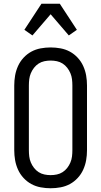

<svg xmlns="http://www.w3.org/2000/svg" viewBox="-20 -996 540 1024"><path d="M250 8Q223 8 196.5 3Q170 -2 147 -14.5Q124 -27 105.5 -47Q87 -67 76 -91.5Q65 -116 60.5 -142Q56 -168 56 -195V-540Q56 -567 60.5 -593Q65 -619 76 -643.5Q87 -668 105.5 -688Q124 -708 147 -720.5Q170 -733 196.5 -738Q223 -743 250 -743Q277 -743 303.5 -738Q330 -733 353 -720.5Q376 -708 394.5 -688Q413 -668 424 -643.5Q435 -619 439.5 -593Q444 -567 444 -540V-195Q444 -168 439.5 -142Q435 -116 424 -91.5Q413 -67 394.5 -47Q376 -27 353 -14.5Q330 -2 303.5 3Q277 8 250 8ZM250 -62Q267 -62 283.5 -65.5Q300 -69 314 -78Q328 -87 338.5 -100.5Q349 -114 355.5 -129.5Q362 -145 364 -161.5Q366 -178 366 -195V-540Q366 -557 364 -573.5Q362 -590 355.5 -605.5Q349 -621 338.5 -634.5Q328 -648 314 -657Q300 -666 283.5 -669.5Q267 -673 250 -673Q233 -673 216.5 -669.5Q200 -666 186 -657Q172 -648 161.5 -634.5Q151 -621 144.5 -605.5Q138 -590 136 -573.5Q134 -557 134 -540V-195Q134 -178 136 -161.5Q138 -145 144.5 -129.5Q151 -114 161.5 -100.5Q172 -87 186 -78Q200 -69 216.5 -65.5Q233 -62 250 -62ZM153 -807 110 -837 201 -976H299L390 -837L347 -807L250 -920Z"/></svg>

Font: Iosevka Algr
Style: Regular
Weight: 400
Monospace: yes
Designer: Belleve Invis
Foundry: Belleve Invis
Version: Version 26.0.2; ttfautohint (v1.8.3)